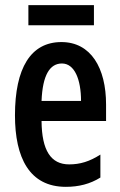

<svg xmlns="http://www.w3.org/2000/svg" viewBox="-20 -714 466 744"><path d="M344 -694H90V-616H344ZM218 -551C99 -551 38 -450 38 -267C38 -103 94 10 235 10C285 10 329 -1 369 -26V-115C327 -88 290 -77 248 -77C177 -77 142 -131 141 -245H391V-309C391 -451 332 -551 218 -551ZM220 -468C269 -468 294 -406 294 -323H141C145 -423 173 -468 220 -468Z"/></svg>

Font: Noto Sans Display Condensed Medium
Style: Regular
Weight: 500
Width: 3
Designer: Monotype Design Team
Foundry: Monotype Imaging Inc.
Version: Version 1.900